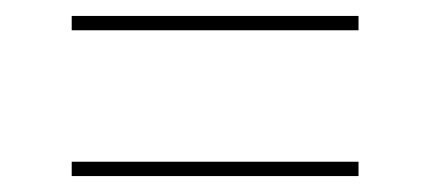

<svg xmlns="http://www.w3.org/2000/svg" viewBox="-20 -415 540 241"><path d="M70 -377V-395H430V-377ZM70 -194V-212H430V-194Z"/></svg>

Font: DM Sans 18pt Thin
Style: Regular
Weight: 250
Designer: Colophon Foundry, Jonny Pinhorn
Foundry: Colophon Foundry
Version: Version 4.004;gftools[0.9.30]